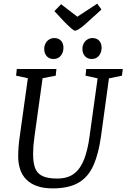

<svg xmlns="http://www.w3.org/2000/svg" viewBox="-20 -1029 698 1060"><path d="M270.3 11Q221.6 11 185.7 -1.4Q149.8 -13.7 126.3 -37Q102.7 -60.3 91.6 -92.9Q80.4 -125.6 80.4 -166.3Q80.4 -217.5 89.4 -278.8L133.8 -597.2L68.8 -611.2L72.8 -648H291.5L287.7 -611.2L215.1 -597.2L170.5 -276.3Q166.4 -247.8 164.5 -223.9Q162.7 -200 162.7 -179.5Q162.7 -130.9 173.9 -101Q185.2 -71.1 214.4 -57.2Q243.6 -43.3 296 -43.3Q354.8 -43.3 390.2 -71.3Q425.6 -99.2 445.2 -151.4Q464.9 -203.6 474.4 -276.3L518.9 -596.3L452.3 -611.2L456 -648H657.8L653.3 -611.2L581.5 -596.3L538 -278.9Q524.7 -181.2 496.3 -116.9Q468 -52.5 414.3 -20.8Q360.7 11 270.3 11ZM486.5 -703.3Q463.5 -703.3 449.3 -718.7Q435 -734 435 -759.1Q435 -774.8 441.8 -788.5Q448.6 -802.2 461.5 -810.5Q474.4 -818.9 490.3 -818.9Q514.1 -818.9 527.6 -804.2Q541 -789.5 541 -765.1Q541 -740.1 526.6 -721.7Q512.1 -703.3 486.5 -703.3ZM274.9 -703.3Q251.9 -703.3 238.1 -718.7Q224.2 -734 224.2 -759.1Q224.2 -774.8 231 -788.5Q237.8 -802.2 250.6 -810.5Q263.4 -818.9 279.5 -818.9Q303.4 -818.9 316.8 -804.2Q330.3 -789.5 330.3 -765.1Q330.3 -740.1 315.8 -721.7Q301.4 -703.3 274.9 -703.3ZM393.5 -859.7Q388.2 -859.7 376 -870.1Q363.8 -880.5 351.9 -892.3Q340 -904.1 335 -908.9L280.4 -967.6L317.3 -1005.8L406.8 -936.7L516.9 -1008.8L540 -976.3L472.6 -915.2Q446.4 -891.1 430.6 -878.9Q414.8 -866.7 406.4 -863.2Q397.9 -859.7 393.5 -859.7Z"/></svg>

Font: Faustina Light
Style: Italic
Weight: 300
Italic angle: -8°
Designer: Alfonso Garcia
Foundry: http://www.omnibus-type.com
Version: Version 1.200